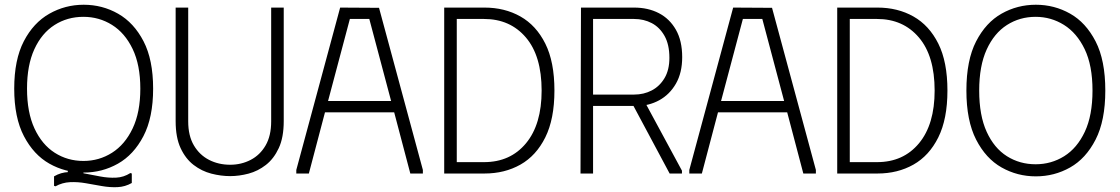

<svg xmlns="http://www.w3.org/2000/svg" viewBox="-20 -732 4723 810"><path d="M40 -358Q40 -480 80.5 -558Q121 -636 188 -674Q255 -712 333 -712Q412 -712 478.5 -674Q545 -636 585.5 -558Q626 -480 626 -358Q626 -236 585 -157.5Q544 -79 477.5 -41.5Q411 -4 333 -4Q255 -4 188.5 -41.5Q122 -79 81 -157.5Q40 -236 40 -358ZM94 -358Q94 -258 125.5 -190Q157 -122 211 -87.5Q265 -53 332 -53Q398 -53 452.5 -87.5Q507 -122 539.5 -190Q572 -258 572 -358Q572 -458 539.5 -525.5Q507 -593 452.5 -627Q398 -661 332 -661Q264 -661 210 -626.5Q156 -592 125 -524.5Q94 -457 94 -358ZM536 0V40Q508 56 476 57.5Q444 59 410 53Q376 47 342 41Q308 35 275.5 36.5Q243 38 214 54L208 52V12Q237 -5 269 -6Q301 -7 335 -0.5Q369 6 403 12.5Q437 19 469.5 17.5Q502 16 530 -2ZM266 -14H332V11H266Z M1177 -221V-700H1124V-220Q1124 -159 1100.5 -118.5Q1077 -78 1037.5 -57.5Q998 -37 951 -37Q902 -37 862 -57.5Q822 -78 798 -118.5Q774 -159 774 -220V-700H721V-221Q721 -152 742 -107Q763 -62 797 -36Q831 -10 871.5 0.5Q912 11 951 11Q989 11 1028.5 0.5Q1068 -10 1101.5 -36Q1135 -62 1156 -107Q1177 -152 1177 -221Z M1230 0V-15L1415 -700L1579 -699L1764 -15V0H1711L1643 -258H1351L1283 0ZM1364 -306H1630L1538 -652H1456Z M2024 -700H1854V0H2024Q2109 0 2175.5 -37.5Q2242 -75 2280.5 -152.5Q2319 -230 2319 -350Q2319 -471 2280.5 -548Q2242 -625 2175.5 -662.5Q2109 -700 2024 -700ZM2022 -48H1907V-652H2022Q2132 -652 2198.5 -574Q2265 -496 2265 -350Q2265 -207 2199 -127.5Q2133 -48 2022 -48Z M2431 -700H2482V0H2429ZM2655 -700Q2714 -700 2759.5 -676.5Q2805 -653 2831.5 -606.5Q2858 -560 2858 -491Q2858 -425 2831.5 -379Q2805 -333 2761 -309Q2717 -285 2665 -285H2440V-700ZM2472 -333H2655Q2696 -333 2729.5 -350.5Q2763 -368 2783.5 -402.5Q2804 -437 2804 -488Q2804 -544 2783.5 -580.5Q2763 -617 2729.5 -634.5Q2696 -652 2655 -652H2472ZM2636 -316 2684 -332 2857 -12V0H2805Z M2888 0V-15L3073 -700L3237 -699L3422 -15V0H3369L3301 -258H3009L2941 0ZM3022 -306H3288L3196 -652H3114Z M3682 -700H3512V0H3682Q3767 0 3833.5 -37.5Q3900 -75 3938.5 -152.5Q3977 -230 3977 -350Q3977 -471 3938.5 -548Q3900 -625 3833.5 -662.5Q3767 -700 3682 -700ZM3680 -48H3565V-652H3680Q3790 -652 3856.5 -574Q3923 -496 3923 -350Q3923 -207 3857 -127.5Q3791 -48 3680 -48Z M4057 -350Q4057 -478 4098 -557.5Q4139 -637 4205.5 -674.5Q4272 -712 4350 -712Q4428 -712 4494.5 -674.5Q4561 -637 4602 -557.5Q4643 -478 4643 -350Q4643 -223 4602 -143Q4561 -63 4494.5 -25.5Q4428 12 4350 12Q4272 12 4205.5 -25.5Q4139 -63 4098 -143Q4057 -223 4057 -350ZM4111 -350Q4111 -245 4142.5 -176Q4174 -107 4228 -73Q4282 -39 4349 -39Q4415 -39 4469.5 -73Q4524 -107 4556.5 -176Q4589 -245 4589 -350Q4589 -456 4556 -524.5Q4523 -593 4468.5 -627Q4414 -661 4349 -661Q4282 -661 4228 -626.5Q4174 -592 4142.5 -523Q4111 -454 4111 -350Z"/></svg>

Font: Phudu Light
Style: Regular
Weight: 300
Version: Version 1.005;gftools[0.9.23]